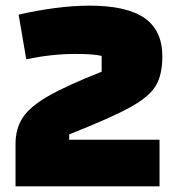

<svg xmlns="http://www.w3.org/2000/svg" viewBox="-20 -660 635 680"><path d="M35 -150Q35 -205 61 -244Q87 -283 151.5 -320Q216 -357 340 -406V-462Q311 -469 247 -469Q163 -469 73 -450L46 -608Q109 -623 175 -631.5Q241 -640 297 -640Q429 -640 492 -596Q555 -552 555 -460Q555 -395 531.5 -356Q508 -317 441 -280Q374 -243 225 -184V-165H545V0H35Z"/></svg>

Font: Changa Black
Style: Regular
Weight: 900
Designer: Eduardo Rodriguez Tunni
Foundry: Eduardo Rodriguez Tunni
Version: Version 2.001; ttfautohint (v1.5.10-5e6f)